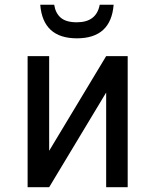

<svg xmlns="http://www.w3.org/2000/svg" viewBox="-20 -781 642 801"><path d="M300.8 -621.1Q159.2 -621.1 147.9 -761.2H206.1Q211.4 -726.1 233.6 -707Q255.9 -688 300.3 -688Q382.3 -688 396 -761.2H454.1Q442.9 -621.1 300.8 -621.1ZM95.2 -546.9H185.1V-151.9L422.9 -546.9H512.7V0H422.9V-395L185.1 0H95.2Z"/></svg>

Font: Vazir Code Hack
Style: Code-Hack
Weight: 400
Foundry: DejaVu fonts team - Redesigned by Saber Rastikerdar
Version: Version 1.1.2